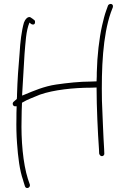

<svg xmlns="http://www.w3.org/2000/svg" viewBox="-20 -763 624 970"><path d="M49 -249C39 -241 46 -224 58 -226H64V-220C63 -203 63 -184 63 -165C62 -124 63 -81 66 -40C71 30 79 98 97 148V149C100 159 103 169 106 178C111 194 134 187 131 170L121 141C96 62 86 -56 89 -162C89 -189 90 -216 91 -241V-244L93 -245C119 -261 147 -270 182 -285C250 -309 352 -320 441 -320L468 -321V-316C468 -224 474 -93 480 -10L481 13C483 20 488 26 495 26C502 26 508 19 507 13L506 -12C502 -71 498 -185 495 -254C492 -418 499 -582 540 -700L550 -726C555 -745 534 -748 526 -736L516 -708C509 -689 503 -665 496 -635C481 -569 471 -481 469 -397C469 -384 469 -370 468 -357V-352L440 -351C383 -351 320 -344 264 -336C202 -327 148 -303 109 -287L92 -280V-288C96 -359 100 -423 104 -491C109 -546 111 -608 129 -649C134 -645 138 -639 147 -639C154 -639 157 -644 157 -651C157 -655 157 -658 154 -661L141 -671H140C122 -689 105 -661 101 -649C89 -608 82 -549 79 -494C73 -429 68 -356 66 -286C66 -279 66 -271 65 -264V-263ZM131 170V171ZM441 -325Z"/></svg>

Font: Stray Cat
Style: LtExt
Weight: 300
Version: Version 1.0